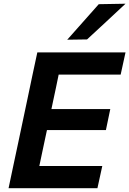

<svg xmlns="http://www.w3.org/2000/svg" viewBox="-20 -988 679 1008"><path d="M25 0Q37 -57.5 48.5 -111.5Q60 -166 74.5 -233.5L125 -472.5Q139.5 -542 151.2 -597.5Q163 -653 176 -713H639L613.5 -596.5H288Q281 -563 274 -528.5Q266.5 -493.5 258 -453.5L250 -415.5H559L536 -305H226.5L216 -256Q207.5 -217 200.5 -183Q193.5 -149 186.5 -116.5H517L491.5 0ZM333 -779.5Q375.5 -827 416 -873Q457 -919 498.5 -966L639 -968.5Q587 -920 536.5 -873Q486 -826 437 -781Z"/></svg>

Font: Heraclito SemiBold
Style: Italic
Weight: 600
Italic angle: -12°
Designer: Kostas Bartsokas (font) & Cristiano Sobral (main changes)
Foundry: Kostas Bartsokas (font) & Cristiano Sobral (main changes)
Version: Version 1.00;July 8, 2020;FontCreator 13.0.0.2655 64-bit